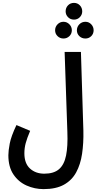

<svg xmlns="http://www.w3.org/2000/svg" viewBox="-20 -1081 669 1331"><path d="M38 -5Q38 -36 47.5 -86Q57 -136 94 -214L189 -174Q167 -122 158 -88Q149 -54 149 -18Q149 52 188 87.5Q227 123 287 123Q353 123 389 92Q425 61 438 -3Q451 -67 447 -166L428 -721H541L558 -175Q560 -89 549 -15Q538 59 508 114Q478 169 423 199.5Q368 230 282 230Q220 230 164 205Q108 180 73 128Q38 76 38 -5ZM493 -945Q468 -945 451.5 -962Q435 -979 435 -1002Q435 -1027 451.5 -1044Q468 -1061 493 -1061Q517 -1061 533.5 -1044Q550 -1027 550 -1002Q550 -979 533.5 -962Q517 -945 493 -945ZM420 -814Q396 -814 379 -830.5Q362 -847 362 -871Q362 -895 379 -912.5Q396 -930 420 -930Q444 -930 461 -912.5Q478 -895 478 -871Q478 -847 461 -830.5Q444 -814 420 -814ZM572 -814Q547 -814 530 -830.5Q513 -847 513 -871Q513 -895 530 -912.5Q547 -930 572 -930Q596 -930 612.5 -912.5Q629 -895 629 -871Q629 -847 612.5 -830.5Q596 -814 572 -814Z"/></svg>

Font: Noto Sans Arabic ExtCond SemBd
Style: Regular
Weight: 600
Width: 2
Designer: Monotype Design Team, Nadine Chahine, Nizar Qandah and Khaled Hosny
Foundry: Monotype Imaging Inc.
Version: Version 2.012; ttfautohint (v1.8.4.7-5d5b)